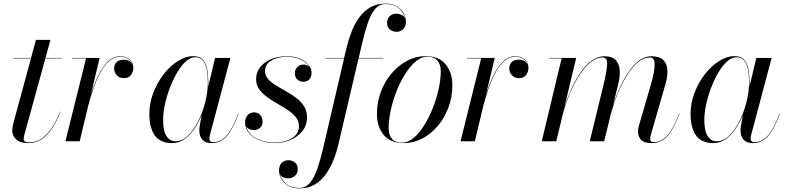

<svg xmlns="http://www.w3.org/2000/svg" viewBox="-20 -780 4346 1060"><path d="M314 -163Q282 -80.5 238.5 -35.2Q195 10 136 10Q89.5 10 68.5 -11Q47.5 -32 47.5 -58Q47.5 -77 56.5 -110L151 -457.5H51V-460H151.5L178.5 -560H258.5L231 -460H321V-457.5H230.5L115 -37.5Q113.5 -32 112 -25.2Q110.5 -18.5 110.5 -12Q110.5 6 141.5 6Q195 6 237.2 -38Q279.5 -82 312 -163.5Z M455 -457.5H377V-460H530L482 -259.5Q498 -311.5 520.8 -359.5Q543.5 -407.5 574 -438.5Q604.5 -469.5 643.5 -469.5Q677.5 -469.5 696.8 -450.8Q716 -432 716 -406.5Q716 -382.5 702.5 -365.5Q689 -348.5 664.5 -348.5Q640 -348.5 625 -364.2Q610 -380 610 -403.5Q610 -423.5 624 -437Q638 -450.5 664 -450.5Q696.5 -450.5 710.5 -425Q704.5 -443 687.5 -455Q670.5 -467 643.5 -467Q609 -467 581.2 -441.8Q553.5 -416.5 532.2 -376.2Q511 -336 495 -289.2Q479 -242.5 467.5 -198.5L420 0H341Z M1130 -324Q1130 -312.5 1129.5 -300.5L1130 -303.5L1167.5 -460H1252L1138 -31Q1136 -23.5 1136 -15Q1136 5 1156.5 5Q1199 5 1231.5 -32Q1264 -69 1296 -153.5L1298 -153Q1266 -67 1232.2 -28.5Q1198.5 10 1148.5 10Q1113.5 10 1097 -9Q1080.5 -28 1080.5 -58Q1080.5 -74 1082.5 -85L1093.5 -145.5Q1076.5 -103 1052.2 -67.8Q1028 -32.5 997.5 -11.2Q967 10 931 10Q864 10 834.2 -32.8Q804.5 -75.5 804.5 -152.5Q804.5 -210 825.8 -266.2Q847 -322.5 882.2 -368.5Q917.5 -414.5 960.8 -442.2Q1004 -470 1048 -470Q1084 -470 1101.5 -448.8Q1119 -427.5 1124.5 -394Q1130 -360.5 1130 -324ZM1127.5 -324Q1127.5 -363 1121.8 -394.8Q1116 -426.5 1100.8 -445.2Q1085.5 -464 1057.5 -464Q1031.5 -464 1006 -441Q980.5 -418 958 -379.8Q935.5 -341.5 918 -295.5Q900.5 -249.5 890.5 -203Q880.5 -156.5 880.5 -117.5Q880.5 -57 899.2 -28.5Q918 0 948.5 0Q985.5 0 1018 -31.5Q1050.5 -63 1075.2 -112.8Q1100 -162.5 1113.8 -218.5Q1127.5 -274.5 1127.5 -324Z M1675 -132Q1675 -87.5 1649 -55.8Q1623 -24 1582.5 -7Q1542 10 1498.5 10Q1456.5 10 1418.8 -3.2Q1381 -16.5 1357 -42.2Q1333 -68 1333 -105Q1333 -127 1346.2 -143.2Q1359.5 -159.5 1383 -159.5Q1403.5 -159.5 1416.5 -145.2Q1429.5 -131 1429.5 -109Q1429.5 -86 1415 -74Q1400.5 -62 1381.5 -62Q1367 -62 1355.5 -67.5Q1344 -73 1338 -85Q1345 -54.5 1368.8 -34Q1392.5 -13.5 1426.8 -3Q1461 7.5 1498 7.5Q1526 7.5 1556.8 -1.5Q1587.5 -10.5 1609 -30.5Q1630.5 -50.5 1630.5 -83.5Q1630.5 -111.5 1613.5 -132.8Q1596.5 -154 1569.5 -172Q1542.5 -190 1512.2 -207.2Q1482 -224.5 1455.2 -243.8Q1428.5 -263 1411.2 -286.8Q1394 -310.5 1394 -342Q1394 -397.5 1441.2 -433.2Q1488.5 -469 1562 -469Q1628 -469 1664 -440.2Q1700 -411.5 1700 -380Q1700 -353 1686.2 -340.8Q1672.5 -328.5 1655 -328.5Q1636.5 -328.5 1622.2 -340.2Q1608 -352 1608 -376.5Q1608 -396 1621.2 -409.8Q1634.5 -423.5 1655 -423.5Q1677 -423.5 1689 -409.5Q1676.5 -432.5 1644 -449.5Q1611.5 -466.5 1562 -466.5Q1536.5 -466.5 1509 -459Q1481.5 -451.5 1462.2 -434.2Q1443 -417 1443 -388Q1443 -363 1459.8 -344Q1476.5 -325 1503 -308.8Q1529.5 -292.5 1559 -276Q1588.5 -259.5 1615 -239.8Q1641.5 -220 1658.2 -194Q1675 -168 1675 -132Z M1777 -460H1880L1892 -511.5Q1903 -558 1919.8 -602.2Q1936.5 -646.5 1962 -682Q1987.5 -717.5 2023.2 -738.8Q2059 -760 2107.5 -760Q2148 -760 2172.8 -744Q2197.5 -728 2209.2 -705.2Q2221 -682.5 2221 -661.5Q2221 -634.5 2206.5 -619.5Q2192 -604.5 2169 -604.5Q2150.5 -604.5 2133.8 -616.2Q2117 -628 2117 -654Q2117 -676.5 2131.5 -690.5Q2146 -704.5 2168.5 -704.5Q2182 -704.5 2196.2 -698.2Q2210.5 -692 2216.5 -678Q2211 -706 2185.2 -731.8Q2159.5 -757.5 2107.5 -757.5Q2072.5 -757.5 2049 -728Q2025.5 -698.5 2009.2 -649.2Q1993 -600 1979 -540L1960.5 -460H2097V-457.5H1959.5L1849.5 11.5Q1839 57.5 1821.8 101.8Q1804.5 146 1779 181.8Q1753.5 217.5 1717.5 238.8Q1681.5 260 1633 260Q1593 260 1568 244Q1543 228 1531.8 205.2Q1520.5 182.5 1520.5 161.5Q1520.5 134.5 1535 119.5Q1549.5 104.5 1572.5 104.5Q1591 104.5 1607.2 116.2Q1623.5 128 1623.5 154Q1623.5 178.5 1607.5 191.5Q1591.5 204.5 1569.5 204.5Q1557 204.5 1544.2 199.2Q1531.5 194 1525.5 181Q1531.5 209 1557.5 233.2Q1583.5 257.5 1633 257.5Q1668.5 257.5 1692.2 228Q1716 198.5 1732.8 149.2Q1749.5 100 1763.5 40L1879.5 -457.5H1777Z M2209.5 10Q2134 10 2097.5 -36Q2061 -82 2061 -149.5Q2061 -215 2082.8 -273Q2104.5 -331 2142.2 -375.2Q2180 -419.5 2228 -444.8Q2276 -470 2329 -470Q2405 -470 2441.2 -423.8Q2477.5 -377.5 2477.5 -310Q2477.5 -244.5 2455.8 -186.5Q2434 -128.5 2396.5 -84.2Q2359 -40 2310.8 -15Q2262.5 10 2209.5 10ZM2200 7.5Q2232.5 7.5 2263.8 -18.8Q2295 -45 2322 -88.2Q2349 -131.5 2369.5 -183.8Q2390 -236 2401.8 -289Q2413.5 -342 2413.5 -387Q2413.5 -423.5 2395.2 -445.2Q2377 -467 2339 -467Q2306 -467 2275 -440.8Q2244 -414.5 2216.8 -371.2Q2189.5 -328 2169 -275.8Q2148.5 -223.5 2137 -170.5Q2125.5 -117.5 2125.5 -72.5Q2125.5 -36 2143.5 -14.2Q2161.5 7.5 2200 7.5Z M2636.5 -457.5H2558.5V-460H2711.5L2663.5 -259.5Q2679.5 -311.5 2702.2 -359.5Q2725 -407.5 2755.5 -438.5Q2786 -469.5 2825 -469.5Q2859 -469.5 2878.2 -450.8Q2897.5 -432 2897.5 -406.5Q2897.5 -382.5 2884 -365.5Q2870.5 -348.5 2846 -348.5Q2821.5 -348.5 2806.5 -364.2Q2791.5 -380 2791.5 -403.5Q2791.5 -423.5 2805.5 -437Q2819.5 -450.5 2845.5 -450.5Q2878 -450.5 2892 -425Q2886 -443 2869 -455Q2852 -467 2825 -467Q2790.5 -467 2762.8 -441.8Q2735 -416.5 2713.8 -376.2Q2692.5 -336 2676.5 -289.2Q2660.5 -242.5 2649 -198.5L2601.5 0H2522.5Z M3315.5 0H3236L3311 -308Q3329 -381 3331.8 -421.8Q3334.5 -462.5 3307 -462.5Q3272 -462.5 3239 -435Q3206 -407.5 3177 -362Q3148 -316.5 3125 -260.8Q3102 -205 3087 -149L3051 0H2971L3080.5 -457.5H3011V-460H3161L3096 -188Q3112.5 -240 3135 -290Q3157.5 -340 3185.8 -380.8Q3214 -421.5 3247.2 -445.5Q3280.5 -469.5 3318 -469.5Q3359 -469.5 3378.8 -448.8Q3398.5 -428 3401.2 -394Q3404 -360 3394 -319.5L3364.5 -199.5Q3381 -250 3403 -298Q3425 -346 3451.8 -384.8Q3478.5 -423.5 3509.8 -446.5Q3541 -469.5 3575.5 -469.5Q3620.5 -469.5 3641.5 -448.8Q3662.5 -428 3664.5 -394Q3666.5 -360 3655 -319.5L3572.5 -33Q3569.5 -22.5 3569.5 -12.5Q3569.5 4.5 3589.5 4.5Q3631.5 4.5 3664.5 -31.8Q3697.5 -68 3729.5 -153.5L3731.5 -153Q3699.5 -67 3665.2 -28.5Q3631 10 3576 10Q3536.5 10 3519.5 -7.8Q3502.5 -25.5 3502.5 -54Q3502.5 -65 3504.8 -74.8Q3507 -84.5 3509 -92L3572 -308Q3593 -380 3594.2 -421.2Q3595.5 -462.5 3568 -462.5Q3533 -462.5 3500.5 -435Q3468 -407.5 3440 -361.8Q3412 -316 3389.5 -260.5Q3367 -205 3352 -149Z M4118 -324Q4118 -312.5 4117.5 -300.5L4118 -303.5L4155.5 -460H4240L4126 -31Q4124 -23.5 4124 -15Q4124 5 4144.5 5Q4187 5 4219.5 -32Q4252 -69 4284 -153.5L4286 -153Q4254 -67 4220.2 -28.5Q4186.5 10 4136.5 10Q4101.5 10 4085 -9Q4068.5 -28 4068.5 -58Q4068.5 -74 4070.5 -85L4081.5 -145.5Q4064.5 -103 4040.2 -67.8Q4016 -32.5 3985.5 -11.2Q3955 10 3919 10Q3852 10 3822.2 -32.8Q3792.5 -75.5 3792.5 -152.5Q3792.5 -210 3813.8 -266.2Q3835 -322.5 3870.2 -368.5Q3905.5 -414.5 3948.8 -442.2Q3992 -470 4036 -470Q4072 -470 4089.5 -448.8Q4107 -427.5 4112.5 -394Q4118 -360.5 4118 -324ZM4115.5 -324Q4115.5 -363 4109.8 -394.8Q4104 -426.5 4088.8 -445.2Q4073.5 -464 4045.5 -464Q4019.5 -464 3994 -441Q3968.5 -418 3946 -379.8Q3923.5 -341.5 3906 -295.5Q3888.5 -249.5 3878.5 -203Q3868.5 -156.5 3868.5 -117.5Q3868.5 -57 3887.2 -28.5Q3906 0 3936.5 0Q3973.5 0 4006 -31.5Q4038.5 -63 4063.2 -112.8Q4088 -162.5 4101.8 -218.5Q4115.5 -274.5 4115.5 -324Z"/></svg>

Font: Bodoni* 72pt
Style: Italic
Weight: 400
Italic angle: -13°
Version: Version 2.3